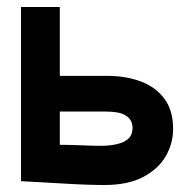

<svg xmlns="http://www.w3.org/2000/svg" viewBox="-20 -520 543 549"><path d="M288 -303H151V-500H40V-2Q40 -2 57.5 -1Q75 0 103.5 1.5Q132 3 164.5 5Q197 7 227 8Q257 9 279 9Q346 9 389.5 -14Q433 -37 454 -73.5Q475 -110 475 -151Q475 -205 449.5 -238.5Q424 -272 381.5 -287.5Q339 -303 288 -303ZM266 -103Q256 -103 242.5 -103.5Q229 -104 213.5 -104.5Q198 -105 182 -105.5Q166 -106 151 -106V-201H283Q301 -201 315 -198.5Q329 -196 339 -190Q349 -184 354 -175Q359 -166 359 -154Q359 -135 347.5 -124Q336 -113 315 -108Q294 -103 266 -103Z"/></svg>

Font: Advent Pro Expanded
Style: Bold
Weight: 700
Width: 7
Designer: VivaRado, Andreas Kalpakidis
Foundry: VivaRado, Andreas Kalpakidis
Version: Version 3.000